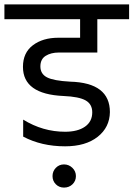

<svg xmlns="http://www.w3.org/2000/svg" viewBox="-42 -662 605 870"><path d="M248 188Q226 188 211 173Q196 158 196 136Q196 114 211 98.5Q226 83 248 83Q270 83 286 98.5Q302 114 302 136Q302 158 286.5 173Q271 188 248 188ZM399 -424H225Q189 -424 165 -409Q141 -394 141 -361Q141 -327 171 -311.5Q201 -296 276 -292Q456 -287 456 -154Q455 -85 400.5 -42Q346 1 253 1Q146 1 63 -43V-120Q152 -65 253 -65Q310 -65 343 -88Q376 -111 376 -153Q376 -190 346 -207Q316 -224 246 -227Q62 -235 62 -359Q62 -423 107 -457Q152 -491 222 -491H321V-575H-22V-642H543V-575H399Z"/></svg>

Font: Hind Regular
Style: Regular
Weight: 400
Designer: Manushi Parikh, Satya Rajpurohit
Foundry: Indian Type Foundry
Version: Version 1.201;PS 1.0;hotconv 1.0.78;makeotf.lib2.5.61930; tt